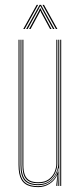

<svg xmlns="http://www.w3.org/2000/svg" viewBox="-20 -763 331 788"><path d="M137 5Q119.8 5 106.4 1.8Q93 -1.5 83.5 -8.4Q74 -15.2 67.9 -25.9Q61.8 -36.5 58.9 -51.5Q56 -66.5 56 -86V-600H60V-86Q60 -62.8 64.4 -46.1Q68.8 -29.5 77.9 -19.1Q87 -8.8 101.8 -3.9Q116.5 1 137 1Q165 1 186.6 -14.6Q208.2 -30.2 217.2 -57.5H219.2L215.5 -6V0H211.2V-4.8L215.5 -44.5H214.5Q205.2 -22.5 183.9 -8.8Q162.5 5 137 5ZM227.2 0V-600H231.2V0ZM137 -11Q119.5 -11 107.1 -15.2Q94.8 -19.5 87 -28.5Q79.2 -37.5 75.6 -51.8Q72 -66 72 -86V-600H76V-86Q76 -60.5 82.2 -44.9Q88.5 -29.2 101.9 -22.1Q115.2 -15 137 -15Q163.8 -15 180.1 -27.1Q196.5 -39.2 203.9 -57Q211.2 -74.8 211.2 -91.2V-600H215.2V-91.2Q215.2 -74.5 207.6 -55.8Q200 -37 182.9 -24Q165.8 -11 137 -11ZM137 -3Q97.8 -3 80.9 -22.2Q64 -41.5 64 -86V-600H68V-86Q68 -43.8 84 -25.4Q100 -7 137 -7Q166.5 -7 184.5 -21Q202.5 -35 210.9 -54.8Q219.2 -74.5 219.2 -91.2V-600H223.2V0H219.2V-10L221.2 -72.2H219.2Q215 -46.2 193 -24.6Q171 -3 137 -3ZM75.5 -644 130.5 -743H136.5L81.5 -644ZM87.5 -644 142.5 -743H148.5L203.5 -644H197.5L150.5 -729.2L146.5 -737.5H144.5L140.5 -729.2L93.5 -644ZM99.5 -644 139.5 -717.8 144.5 -728.8H146.5L151.5 -717.8L191.5 -644H185.5L148 -713.2L146.5 -718H144.5L143 -713.2L105.5 -644ZM209.5 -644 154.5 -743H160.5L215.5 -644Z"/></svg>

Font: Big Shoulders Inline Display SC Thin
Style: Regular
Weight: 100
Designer: Patric King
Foundry: XO Type Co
Version: Version 2.002